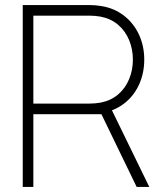

<svg xmlns="http://www.w3.org/2000/svg" viewBox="-20 -740 651 760"><path d="M70 0V-720H335Q357 -720 381 -716Q432 -708 470.5 -678.2Q509 -648.5 530 -603.2Q551 -558 551 -504Q551 -452.5 532 -408.8Q513 -365 477.5 -335.2Q442 -305.5 395 -295L387 -288H112V0ZM521 0 379 -293 415 -320 571 0ZM335 -330Q357.5 -330 379 -334Q419.5 -342 448 -366.5Q476.5 -391 491.2 -427Q506 -463 506 -504Q506 -545 491.2 -581Q476.5 -617 448 -641.5Q419.5 -666 379 -674Q357.5 -678 335 -678H112V-330Z"/></svg>

Font: Manrope
Style: Regular
Weight: 400
Designer: Mikhail Sharanda
Foundry: Mikhail Sharanda
Version: Version 4.503